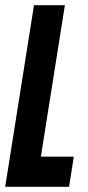

<svg xmlns="http://www.w3.org/2000/svg" viewBox="-36 -720 339 740"><path d="M-16 0 95 -700H214.1L121.5 -116.3H248.5L230.1 0Z"/></svg>

Font: Georama
Style: Italic
Weight: 400
Width: 2
Italic angle: -9°
Designer: Jean-Baptiste Levee
Foundry: Production Type
Version: Version 1.000